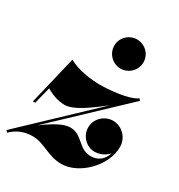

<svg xmlns="http://www.w3.org/2000/svg" viewBox="-213 -835 895 960"><g transform="rotate(30 234.5 -354.5)"><path d="M215.5 -635.5C215.5 -589 253.5 -551 299.5 -551C346 -551 384 -589 384 -635.5C384 -681.5 346 -719 299.5 -719C253.5 -719 215.5 -681.5 215.5 -635.5ZM2.5 -190H16L40.5 -287C66.5 -272 104.5 -254 148.5 -254C198.5 -254 272 -307.5 346.5 -366.5L-40 0L-31 10C1 -22 42 -39 90 -39C156 -39 204.5 10 280.5 10C382.5 10 494 -100 494 -210C494 -266 448 -307 399.5 -307C349.5 -307 307 -266 307 -216C307 -167 347.5 -126 394 -126C425 -126 455 -140.5 473.5 -162C460 -117.5 427 -97 389 -97C317.5 -97 302.5 -171 230.5 -171C192.5 -171 141.5 -141.5 82 -97.5L465 -460L456.5 -470C414.5 -438 297 -429.5 249 -429.5C203 -429.5 123 -439 69.5 -469.5Z"/></g></svg>

Font: Bodoni* 16pt Fatface
Style: Italic
Weight: 900
Italic angle: -13°
Version: Version 2.3